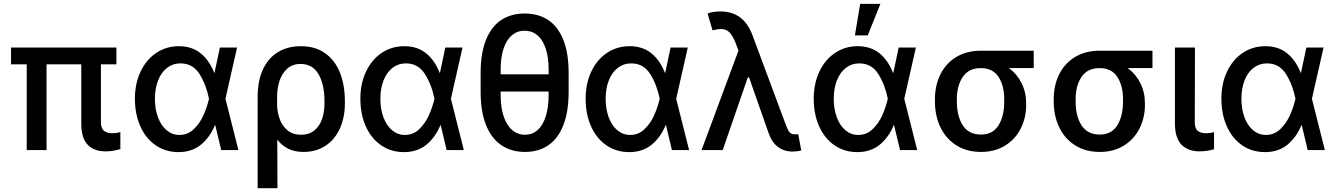

<svg xmlns="http://www.w3.org/2000/svg" viewBox="-20 -776 6912 993"><path d="M582 -443.4H502V-143.6Q502.4 -111.3 518.3 -99.1Q534.2 -86.9 560.5 -86.9Q583 -86.9 602.5 -92.8V-4.9Q583.5 0.5 565.7 3.7Q547.9 6.8 525.4 6.8Q466.3 6.8 433.3 -27.6Q400.4 -62 400.4 -137.7V-443.4H220.7V0H118.2V-443.4H37.1V-530.3H582Z M677.7 -265.6Q677.7 -344.2 707.3 -406.2Q736.8 -468.3 788.6 -502.7Q840.3 -537.1 905.3 -537.1Q972.2 -537.1 1017.3 -500.7Q1062.5 -464.4 1087.9 -399.4H1089.4L1117.2 -530.3H1206.1L1146 -265.1L1212.9 0H1124L1093.3 -128.9H1091.8Q1064.9 -64.5 1018.3 -26.9Q971.7 10.7 903.3 10.7Q836.9 10.7 785.6 -24.2Q734.4 -59.1 706.1 -122.1Q677.7 -185.1 677.7 -265.6ZM908.2 -78.1Q951.2 -78.1 982.4 -108.2Q1013.7 -138.2 1032.2 -179.9Q1050.8 -221.7 1060.5 -263.7L1061 -265.1L1060.5 -266.6Q1046.4 -337.9 1011.7 -393.1Q977.1 -448.2 913.1 -448.2Q874 -448.2 844 -425Q814 -401.9 797.6 -360.1Q781.2 -318.4 781.2 -264.6Q781.2 -211.9 797.1 -169.2Q813 -126.5 841.8 -102.3Q870.6 -78.1 908.2 -78.1Z M1536.1 -537.1Q1609.9 -537.1 1661.1 -501Q1712.4 -464.8 1738 -400.6Q1763.7 -336.4 1763.7 -252V-242.2Q1763.7 -168 1737.5 -110.8Q1711.4 -53.7 1663.1 -22Q1614.7 9.8 1549.8 9.8Q1504.9 9.8 1471.7 -6.3Q1438.5 -22.5 1414.1 -53.7L1415 197.3H1312.5V-274.4Q1312.5 -359.9 1340.8 -418.9Q1369.1 -478 1419.4 -507.6Q1469.7 -537.1 1536.1 -537.1ZM1413.1 -230Q1414.6 -193.4 1427 -159.2Q1439.5 -125 1466.8 -102.1Q1494.1 -79.1 1537.1 -79.1Q1578.6 -79.1 1605.7 -101.3Q1632.8 -123.5 1645.5 -160.2Q1658.2 -196.8 1658.2 -242.2V-252Q1658.2 -338.9 1627.4 -392.1Q1596.7 -445.3 1534.2 -445.3Q1492.7 -445.3 1465.3 -420.7Q1438 -396 1425.3 -356.4Q1412.6 -316.9 1413.1 -271.5Z M1843.8 -265.6Q1843.8 -344.2 1873.3 -406.2Q1902.8 -468.3 1954.6 -502.7Q2006.3 -537.1 2071.3 -537.1Q2138.2 -537.1 2183.3 -500.7Q2228.5 -464.4 2253.9 -399.4H2255.4L2283.2 -530.3H2372.1L2312 -265.1L2378.9 0H2290L2259.3 -128.9H2257.8Q2231 -64.5 2184.3 -26.9Q2137.7 10.7 2069.3 10.7Q2002.9 10.7 1951.7 -24.2Q1900.4 -59.1 1872.1 -122.1Q1843.8 -185.1 1843.8 -265.6ZM2074.2 -78.1Q2117.2 -78.1 2148.4 -108.2Q2179.7 -138.2 2198.2 -179.9Q2216.8 -221.7 2226.6 -263.7L2227.1 -265.1L2226.6 -266.6Q2212.4 -337.9 2177.7 -393.1Q2143.1 -448.2 2079.1 -448.2Q2040 -448.2 2010 -425Q1980 -401.9 1963.6 -360.1Q1947.3 -318.4 1947.3 -264.6Q1947.3 -211.9 1963.1 -169.2Q1979 -126.5 2007.8 -102.3Q2036.6 -78.1 2074.2 -78.1Z M2695.3 9.8Q2625.5 9.8 2574 -24.4Q2522.5 -58.6 2494.1 -128.2Q2465.8 -197.8 2465.8 -301.8V-398.4Q2465.8 -502 2493.9 -570.8Q2522 -639.6 2573 -672.9Q2624 -706.1 2693.4 -706.1Q2763.7 -706.1 2814.5 -672.9Q2865.2 -639.6 2893.1 -570.8Q2920.9 -502 2920.9 -398.4V-301.8Q2920.9 -197.8 2893.3 -127.9Q2865.7 -58.1 2815.2 -24.2Q2764.6 9.8 2695.3 9.8ZM2693.4 -617.2Q2655.8 -617.2 2627.9 -594Q2600.1 -570.8 2584.7 -525.6Q2569.3 -480.5 2569.3 -416V-391.6H2817.4V-416Q2817.4 -481 2802 -526.1Q2786.6 -571.3 2758.8 -594.2Q2731 -617.2 2693.4 -617.2ZM2695.3 -79.1Q2732.4 -79.1 2759.8 -102.8Q2787.1 -126.5 2802.2 -172.9Q2817.4 -219.2 2817.4 -285.2V-302.7H2569.3V-285.2Q2569.3 -220.2 2585 -173.8Q2600.6 -127.4 2629.2 -103.3Q2657.7 -79.1 2695.3 -79.1Z M3008.8 -265.6Q3008.8 -344.2 3038.3 -406.2Q3067.9 -468.3 3119.6 -502.7Q3171.4 -537.1 3236.3 -537.1Q3303.2 -537.1 3348.4 -500.7Q3393.6 -464.4 3418.9 -399.4H3420.4L3448.2 -530.3H3537.1L3477.1 -265.1L3543.9 0H3455.1L3424.3 -128.9H3422.9Q3396 -64.5 3349.4 -26.9Q3302.7 10.7 3234.4 10.7Q3168 10.7 3116.7 -24.2Q3065.4 -59.1 3037.1 -122.1Q3008.8 -185.1 3008.8 -265.6ZM3239.3 -78.1Q3282.2 -78.1 3313.5 -108.2Q3344.7 -138.2 3363.3 -179.9Q3381.8 -221.7 3391.6 -263.7L3392.1 -265.1L3391.6 -266.6Q3377.4 -337.9 3342.8 -393.1Q3308.1 -448.2 3244.1 -448.2Q3205.1 -448.2 3175 -425Q3145 -401.9 3128.7 -360.1Q3112.3 -318.4 3112.3 -264.6Q3112.3 -211.9 3128.2 -169.2Q3144 -126.5 3172.9 -102.3Q3201.7 -78.1 3239.3 -78.1Z M3955.1 -87.9 3854 -376H3847.7L3717.8 0H3608.4L3799.3 -514.2L3784.2 -554.7Q3768.6 -593.3 3751.7 -609.6Q3734.9 -626 3708 -626Q3694.3 -626 3665 -619.1L3639.6 -706.1Q3650.4 -710.9 3668.2 -713.9Q3686 -716.8 3706.1 -716.8Q3826.7 -716.8 3872.1 -592.8L4045.9 -126Q4052.2 -109.9 4056.9 -101.1Q4061.5 -92.3 4069.6 -86.7Q4077.6 -81.1 4089.8 -81.1L4108.4 -82L4124 2Q4103.5 7.8 4079.1 7.8Q4035.2 7.8 4003.4 -16.1Q3971.7 -40 3955.1 -87.9Z M4188.5 -265.6Q4188.5 -344.2 4218 -406.2Q4247.6 -468.3 4299.3 -502.7Q4351.1 -537.1 4416 -537.1Q4482.9 -537.1 4528.1 -500.7Q4573.2 -464.4 4598.6 -399.4H4600.1L4627.9 -530.3H4716.8L4656.7 -265.1L4723.6 0H4634.8L4604 -128.9H4602.5Q4575.7 -64.5 4529.1 -26.9Q4482.4 10.7 4414.1 10.7Q4347.7 10.7 4296.4 -24.2Q4245.1 -59.1 4216.8 -122.1Q4188.5 -185.1 4188.5 -265.6ZM4418.9 -78.1Q4461.9 -78.1 4493.2 -108.2Q4524.4 -138.2 4543 -179.9Q4561.5 -221.7 4571.3 -263.7L4571.8 -265.1L4571.3 -266.6Q4557.1 -337.9 4522.5 -393.1Q4487.8 -448.2 4423.8 -448.2Q4384.8 -448.2 4354.7 -425Q4324.7 -401.9 4308.3 -360.1Q4292 -318.4 4292 -264.6Q4292 -211.9 4307.9 -169.2Q4323.7 -126.5 4352.5 -102.3Q4381.3 -78.1 4418.9 -78.1ZM4428.7 -755.9H4533.2L4467.8 -592.8H4401.4Z M5052.7 -513.7H5326.2V-423.8H5198.2Q5239.7 -393.6 5263.4 -346.2Q5287.1 -298.8 5287.1 -242.2V-232.4Q5287.1 -167 5259.3 -111.6Q5231.4 -56.2 5178.5 -23.2Q5125.5 9.8 5053.7 9.8Q4980.5 9.8 4926.5 -24.2Q4872.6 -58.1 4844 -117.4Q4815.4 -176.8 4815.4 -251V-262.7Q4815.4 -334.5 4843.8 -391.6Q4872.1 -448.7 4925.8 -481.2Q4979.5 -513.7 5052.7 -513.7ZM5053.7 -80.1Q5114.7 -80.1 5144.3 -127.9Q5173.8 -175.8 5173.8 -251V-262.7Q5173.8 -333.5 5144 -378.7Q5114.3 -423.8 5052.7 -423.8Q4990.2 -423.8 4959.5 -378.4Q4928.7 -333 4928.7 -262.7V-251Q4928.7 -175.3 4959.5 -127.7Q4990.2 -80.1 5053.7 -80.1Z M5667 -513.7H5940.4V-423.8H5812.5Q5854 -393.6 5877.7 -346.2Q5901.4 -298.8 5901.4 -242.2V-232.4Q5901.4 -167 5873.5 -111.6Q5845.7 -56.2 5792.7 -23.2Q5739.7 9.8 5668 9.8Q5594.7 9.8 5540.8 -24.2Q5486.8 -58.1 5458.3 -117.4Q5429.7 -176.8 5429.7 -251V-262.7Q5429.7 -334.5 5458 -391.6Q5486.3 -448.7 5540 -481.2Q5593.8 -513.7 5667 -513.7ZM5668 -80.1Q5729 -80.1 5758.5 -127.9Q5788.1 -175.8 5788.1 -251V-262.7Q5788.1 -333.5 5758.3 -378.7Q5728.5 -423.8 5667 -423.8Q5604.5 -423.8 5573.7 -378.4Q5543 -333 5543 -262.7V-251Q5543 -175.3 5573.7 -127.7Q5604.5 -80.1 5668 -80.1Z M6160.2 -530.3 6159.2 -143.6Q6159.2 -111.3 6174.8 -99.1Q6190.4 -86.9 6217.8 -86.9Q6229 -86.9 6240.2 -88.6Q6251.5 -90.3 6258.8 -92.8V-3.9Q6220.2 6.8 6183.6 6.8Q6124.5 6.8 6090.6 -27.8Q6056.6 -62.5 6056.6 -137.7V-530.3Z M6296.9 -265.6Q6296.9 -344.2 6326.4 -406.2Q6356 -468.3 6407.7 -502.7Q6459.5 -537.1 6524.4 -537.1Q6591.3 -537.1 6636.5 -500.7Q6681.6 -464.4 6707 -399.4H6708.5L6736.3 -530.3H6825.2L6765.1 -265.1L6832 0H6743.2L6712.4 -128.9H6710.9Q6684.1 -64.5 6637.5 -26.9Q6590.8 10.7 6522.5 10.7Q6456.1 10.7 6404.8 -24.2Q6353.5 -59.1 6325.2 -122.1Q6296.9 -185.1 6296.9 -265.6ZM6527.3 -78.1Q6570.3 -78.1 6601.6 -108.2Q6632.8 -138.2 6651.4 -179.9Q6669.9 -221.7 6679.7 -263.7L6680.2 -265.1L6679.7 -266.6Q6665.5 -337.9 6630.9 -393.1Q6596.2 -448.2 6532.2 -448.2Q6493.2 -448.2 6463.1 -425Q6433.1 -401.9 6416.7 -360.1Q6400.4 -318.4 6400.4 -264.6Q6400.4 -211.9 6416.3 -169.2Q6432.1 -126.5 6460.9 -102.3Q6489.7 -78.1 6527.3 -78.1Z"/></svg>

Font: Pretendard Std Medium
Style: Regular
Weight: 500
Designer: Base glyphs from Inter by Rasmus Andersson; Hangeul glyphs from Noto Sans CJK(Source Han Sans) by Jang Soo-young and Kan
Foundry: Kil Hyung-jin
Version: Version 1.309